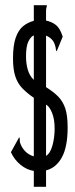

<svg xmlns="http://www.w3.org/2000/svg" viewBox="-20 -671 290 738"><path d="M110 47V-14Q83 -18 59 -37.5Q35 -57 22 -86L54 -144Q56 -141 56 -134Q56 -127 57 -123Q62 -106 75.5 -91Q89 -76 110 -70V-295Q84 -313 66 -331.5Q48 -350 39 -377Q30 -404 30 -446Q30 -497 40.5 -526.5Q51 -556 69 -570.5Q87 -585 110 -591V-651H160V-648Q160 -646 158.5 -641.5Q157 -637 157 -630V-592Q180 -587 195.5 -574.5Q211 -562 221 -530L198 -474Q195 -476 194.5 -483Q194 -490 192 -495Q188 -511 178 -520.5Q168 -530 157 -534V-336Q186 -318 204 -299.5Q222 -281 231 -254Q240 -227 240 -181Q240 -107 218 -66.5Q196 -26 157 -16V47ZM110 -364V-535Q99 -531 89.5 -512.5Q80 -494 80 -454Q80 -426 87 -402.5Q94 -379 110 -364ZM157 -72Q173 -81 181.5 -111.5Q190 -142 190 -177Q190 -213 180 -237.5Q170 -262 157 -269Z"/></svg>

Font: Inconsolata UltraCondensed
Style: Regular
Weight: 400
Width: 1
Monospace: yes
Designer: Raph Levien, Cyreal, Brenton Simpson
Foundry: Raph Levien, Cyreal, Google
Version: Version 3.001; ttfautohint (v1.8.2.53-6de2)